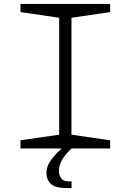

<svg xmlns="http://www.w3.org/2000/svg" viewBox="-20 -750 660 970"><path d="M83.5 -41 294.5 -72 279 -40V-690L294.5 -658L83.5 -689V-730H536.5V-689L325.5 -658L341 -690V-40L325.5 -72L536.5 -41V0H83.5ZM214.5 124Q214.5 90 238.2 57.5Q262 25 312.5 -18.5L341.5 0Q306 33.5 291.8 60.8Q277.5 88 277.5 114Q277.5 137 289.8 151.8Q302 166.5 327 166.5H341.5V200H314.5Q259 200 236.8 178.8Q214.5 157.5 214.5 124Z"/></svg>

Font: Monaspace Xenon Var
Style: Regular
Weight: 400
Designer: Riley Cran and the Lettermatic Team
Version: Version 1.000 (Monaspace Xenon Var)